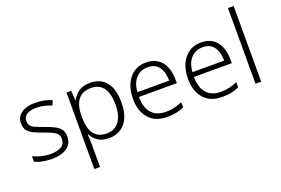

<svg xmlns="http://www.w3.org/2000/svg" viewBox="-123 -1167 2652 1810"><g transform="rotate(-20 1202.5 -262.0)"><path d="M422.9 -141.1C422.9 -172.4 415 -197.3 399.9 -216.3C369.1 -253.4 316.9 -273.9 252.9 -296.9C222.2 -307.6 196.3 -317.4 175.3 -326.2C132.3 -343.3 108.9 -365.2 108.9 -408.2C108.9 -464.4 158.2 -494.1 242.2 -494.1C293.5 -494.1 348.6 -479.5 390.1 -461.9L411.1 -508.8C364.3 -528.8 309.1 -542 245.1 -542C187 -542 141.1 -530.3 106.4 -506.3C71.8 -482.4 54.2 -448.7 54.2 -405.8C54.2 -374.5 61 -350.1 75.2 -332C103 -296.4 154.3 -275.9 221.2 -252.9C269 -236.3 305.2 -220.2 330.1 -204.6C355 -189 367.2 -166.5 367.2 -137.2C367.2 -75.2 321.8 -38.1 217.8 -38.1C155.3 -38.1 92.8 -55.2 45.9 -79.1V-23.9C85 -3.9 142.6 9.8 216.8 9.8C347.7 9.8 422.9 -44.9 422.9 -141.1Z M796.4 -542C747.1 -542 707.5 -531.2 678.2 -509.3C648.9 -487.3 627.4 -461.9 614.3 -433.1H611.3L604 -532.2H557.1V235.8H614.3V17.1C614.3 -16.1 612.8 -58.6 610.4 -91.8H614.3C627.4 -64 648.4 -40 677.2 -20C706.1 0 743.7 9.8 790 9.8C858.9 9.8 913.1 -14.2 952.6 -62C992.2 -109.9 1012.2 -178.7 1012.2 -269C1012.2 -448.7 932.6 -542 796.4 -542ZM788.1 -493.2C897.5 -493.2 953.1 -412.6 953.1 -270C953.1 -198.2 938.5 -141.6 909.7 -100.6C880.9 -59.6 838.9 -39.1 784.2 -39.1C668.5 -39.1 614.3 -113.8 614.3 -266.1V-275.9C615.7 -416 669.4 -493.2 788.1 -493.2Z M1358.4 -542C1309.1 -542 1267.1 -529.8 1232.4 -505.9C1163.1 -457 1125.5 -369.6 1125.5 -262.2C1125.5 -178.2 1147 -111.8 1189.5 -63.5C1231.9 -14.6 1293.5 9.8 1373.5 9.8C1441.4 9.8 1489.3 0 1542.5 -23.9V-76.2C1513.2 -63.5 1486.3 -54.2 1461.4 -48.8C1436.5 -43 1408.2 -40 1375.5 -40C1252.4 -40 1184.6 -117.7 1184.6 -258.8H1564.5V-297.9C1564.5 -439.9 1493.7 -542 1358.4 -542ZM1357.4 -494.1C1407.2 -494.1 1444.3 -477.1 1468.8 -442.4C1493.2 -407.7 1505.4 -362.3 1505.4 -306.2H1186.5C1190.9 -366.2 1208.5 -412.6 1238.8 -445.3C1269 -478 1308.6 -494.1 1357.4 -494.1Z M1910.2 -542C1860.8 -542 1818.8 -529.8 1784.2 -505.9C1714.8 -457 1677.2 -369.6 1677.2 -262.2C1677.2 -178.2 1698.7 -111.8 1741.2 -63.5C1783.7 -14.6 1845.2 9.8 1925.3 9.8C1993.2 9.8 2041 0 2094.2 -23.9V-76.2C2064.9 -63.5 2038.1 -54.2 2013.2 -48.8C1988.3 -43 1960 -40 1927.2 -40C1804.2 -40 1736.3 -117.7 1736.3 -258.8H2116.2V-297.9C2116.2 -439.9 2045.4 -542 1910.2 -542ZM1909.2 -494.1C1959 -494.1 1996.1 -477.1 2020.5 -442.4C2044.9 -407.7 2057.1 -362.3 2057.1 -306.2H1738.3C1742.7 -366.2 1760.3 -412.6 1790.5 -445.3C1820.8 -478 1860.4 -494.1 1909.2 -494.1Z M2316.9 -759.8H2259.8V0H2316.9Z"/></g></svg>

Font: Noto Reveo Sans
Style: Regular
Weight: 300
Designer: Monotype Design Team
Foundry: Monotype Imaging Inc.
Version: Version 2.007